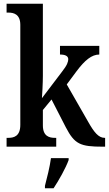

<svg xmlns="http://www.w3.org/2000/svg" viewBox="-20 -780 579 1021"><path d="M15 0H279V-47H271C243 -47 208 -55 208 -113V-195L254 -251L330 -103C377 -13 407 0 527 0H539V-47H536C504 -47 480 -77 449 -132L335 -331L387 -401C431 -460 468 -490 508 -490V-536H299V-490C327 -490 343 -482 343 -465C343 -453 338 -434 310 -399L203 -258C204 -266 208 -341 208 -376V-760H15V-713H25C52 -713 88 -705 88 -648V-116C88 -55 53 -47 25 -47H15ZM219 208V221H265C293 179 330 113 345 71V61H251C245 107 230 166 219 208Z"/></svg>

Font: Noto Serif Myanmar Condensed SemiBold
Style: Regular
Weight: 600
Width: 3
Designer: Ben Mitchell and the Monotype Design Team
Foundry: Monotype Imaging Inc.
Version: Version 2.106